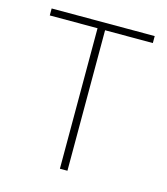

<svg xmlns="http://www.w3.org/2000/svg" viewBox="-86 -596 577 664"><g transform="rotate(15 202.5 -264.0)"><path d="M387 -503H216V0H189V-503H18V-528H387Z"/></g></svg>

Font: Noto Sans Display Thin
Style: Regular
Weight: 250
Designer: Monotype Design Team
Foundry: Monotype Imaging Inc.
Version: Version 1.900